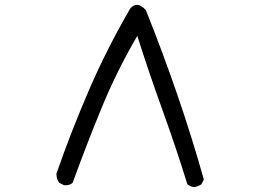

<svg xmlns="http://www.w3.org/2000/svg" viewBox="-20 -768 1040 786"><path d="M774.4 -2Q758.8 -3.9 747.1 -13.7Q700.2 -165 645.5 -316.4Q590.8 -467.8 542 -621.1Q458 -477.5 395.5 -325.2Q333 -172.9 277.3 -19.5Q263.7 -7.8 242.2 -9.8L222.7 -19.5Q210.9 -35.2 210.9 -56.6Q271.5 -231.4 345.2 -401.4Q418.9 -571.3 512.7 -732.4Q541 -766.6 577.1 -726.6Q645.5 -555.7 705.1 -382.8Q764.6 -210 814.5 -33.2L804.7 -13.7Q790 -3.9 774.4 -2Z"/></svg>

Font: JasonHandwriting2
Style: Regular
Weight: 400
Version: Version 1.05.10